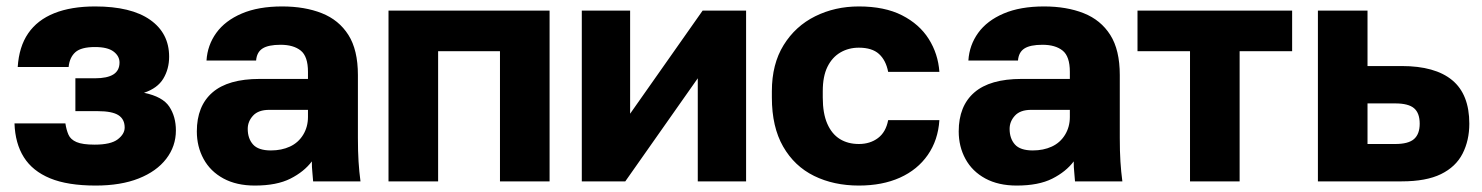

<svg xmlns="http://www.w3.org/2000/svg" viewBox="-20 -563 4601 596"><path d="M277 13Q190 13 135.5 -9.5Q81 -32 54 -75Q27 -118 25 -180H183Q186 -160 192.5 -145Q199 -130 217.5 -122Q236 -114 274 -114Q324 -114 345.5 -130.5Q367 -147 367 -167Q367 -193 347.5 -205.5Q328 -218 283 -218H214V-320H275Q313 -320 332 -332Q351 -344 351 -369Q351 -389 332.5 -403Q314 -417 275 -417Q232 -417 214 -401Q196 -385 193 -355H35Q39 -418 67.5 -459.5Q96 -501 148.5 -522Q201 -543 275 -543Q387 -543 446 -501.5Q505 -460 505 -387Q505 -349 487 -319Q469 -289 427 -275Q485 -263 505.5 -232Q526 -201 526 -158Q526 -109 496 -70Q466 -31 410.5 -9Q355 13 277 13Z M771 13Q714 13 673.5 -9Q633 -31 612 -69.5Q591 -108 591 -155Q591 -234 639.5 -276Q688 -318 786 -318H936V-340Q936 -388 913.5 -406Q891 -424 851 -424Q813 -424 795 -412.5Q777 -401 775 -375H621Q624 -423 651.5 -461Q679 -499 730.5 -521Q782 -543 856 -543Q926 -543 979 -522Q1032 -501 1061.5 -454.5Q1091 -408 1091 -330V-135Q1091 -93 1093 -61.5Q1095 -30 1099 0H952Q951 -17 949.5 -30Q948 -43 948 -62Q924 -30 881.5 -8.5Q839 13 771 13ZM821 -96Q854 -96 880 -108Q906 -120 921 -144.5Q936 -169 936 -200V-222H816Q782 -222 765.5 -204Q749 -186 749 -163Q749 -133 765.5 -114.5Q782 -96 821 -96Z M1186 0V-530H1686V0H1532V-404H1340V0Z M1786 0V-530H1936V-210L2161 -530H2296V0H2146V-320L1921 0Z M2646 13Q2568 13 2507 -17Q2446 -47 2411 -108Q2376 -169 2376 -260V-280Q2376 -364 2412.5 -423Q2449 -482 2510.5 -512.5Q2572 -543 2646 -543Q2726 -543 2780 -515.5Q2834 -488 2863 -442Q2892 -396 2896 -340H2737Q2730 -376 2708.5 -395.5Q2687 -415 2646 -415Q2614 -415 2588.5 -400Q2563 -385 2548.5 -355.5Q2534 -326 2534 -280V-260Q2534 -211 2548 -179Q2562 -147 2587 -131.5Q2612 -116 2646 -116Q2681 -116 2705.5 -134.5Q2730 -153 2737 -190H2896Q2892 -128 2860 -82Q2828 -36 2773.5 -11.5Q2719 13 2646 13Z M3136 13Q3079 13 3038.5 -9Q2998 -31 2977 -69.5Q2956 -108 2956 -155Q2956 -234 3004.5 -276Q3053 -318 3151 -318H3301V-340Q3301 -388 3278.5 -406Q3256 -424 3216 -424Q3178 -424 3160 -412.5Q3142 -401 3140 -375H2986Q2989 -423 3016.5 -461Q3044 -499 3095.5 -521Q3147 -543 3221 -543Q3291 -543 3344 -522Q3397 -501 3426.5 -454.5Q3456 -408 3456 -330V-135Q3456 -93 3458 -61.5Q3460 -30 3464 0H3317Q3316 -17 3314.5 -30Q3313 -43 3313 -62Q3289 -30 3246.5 -8.5Q3204 13 3136 13ZM3186 -96Q3219 -96 3245 -108Q3271 -120 3286 -144.5Q3301 -169 3301 -200V-222H3181Q3147 -222 3130.5 -204Q3114 -186 3114 -163Q3114 -133 3130.5 -114.5Q3147 -96 3186 -96Z M3674 0V-404H3511V-530H3991V-404H3828V0Z M4071 0V-530H4225V-358H4331Q4435 -358 4488 -314Q4541 -270 4541 -179Q4541 -127 4520 -86Q4499 -45 4453 -22.5Q4407 0 4331 0ZM4225 -116H4311Q4352 -116 4369.5 -131.5Q4387 -147 4387 -179Q4387 -212 4369.5 -227Q4352 -242 4311 -242H4225Z"/></svg>

Font: Golos Text
Style: Bold
Weight: 700
Designer: A.Korolkova, Vitaly Kuzmin
Foundry: ParaType Ltd
Version: Version 2.004